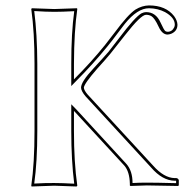

<svg xmlns="http://www.w3.org/2000/svg" viewBox="-20 -678 677 701"><path d="M523.9 -658.2Q585.4 -658.2 615.7 -619.1Q627.4 -603 627.9 -587.9Q627.9 -564.5 605 -554.7Q598.1 -552.2 591.8 -551.8Q572.3 -551.8 559.1 -580.6Q544.4 -612.3 532.7 -619.1Q524.4 -624 513.2 -624Q494.6 -624 437 -550.3Q390.6 -491.2 383.8 -482.9Q366.2 -461.4 335 -427.2Q287.6 -373 286.1 -357.9Q287.1 -347.7 299.8 -333L539.1 -73.2Q578.6 -28.8 617.2 -27.8H624Q631.3 -26.4 632.8 -20V-1L629.9 1Q628.9 1 516.1 -1L456.1 1L454.1 -1V-6.8Q453.1 -51.3 434.1 -73.2L252 -271Q250.5 -272.5 250 -272.9V-200.2Q250 -85.4 262.2 0L259.8 2.9Q258.3 2.9 178.2 0L95.2 2.9L94.2 0Q106 -81.5 106 -200.2V-444.8Q106 -559.6 94.2 -645L96.2 -647.9Q97.7 -647.9 178.2 -645L261.2 -647.9L262.2 -645Q250.5 -564.9 250 -444.8V-388.2Q313.5 -451.7 363.8 -514.2Q376 -529.3 398.9 -559.6Q447.3 -625 474.6 -643.1Q498.5 -657.7 523.9 -658.2ZM523.9 -647.9Q481.9 -647.9 436 -591.3Q426.8 -580.1 407.7 -554.2Q384.3 -522.9 371.6 -507.8Q319.3 -443.4 256.8 -380.9L240.2 -363.8V-444.8Q240.2 -558.1 251 -637.2Q206.5 -634.8 178.2 -634.8Q149.4 -634.8 105 -637.7Q115.7 -553.2 116.2 -444.8V-200.2Q116.2 -87.4 105 -7.8Q149.4 -10.3 178.2 -9.8Q207 -9.8 251 -7.3Q240.2 -91.8 240.2 -200.2V-297.4L257.3 -279.8L259.3 -277.8L441.4 -79.6Q463.9 -54.2 463.9 -9.8Q488.8 -11.2 516.1 -11.2Q551.3 -11.2 623 -9.3V-18.1H617.2Q572.8 -19 531.7 -66.4L292.5 -326.2Q276.4 -345.2 275.9 -357.9Q275.9 -379.4 321.3 -428.2Q361.8 -472.2 376.5 -489.3Q389.6 -505.4 415 -539.1Q473.1 -616.2 496.6 -629.4Q505.9 -633.8 513.2 -633.8Q548.8 -633.8 565.9 -596.2Q578.6 -568.4 583.5 -564.5Q587.9 -562 591.8 -562Q608.4 -562 616.2 -578.6Q618.2 -583.5 618.2 -587.9Q618.2 -613.8 582.5 -633.8Q556.2 -647.5 523.9 -647.9Z"/></svg>

Font: Linux Biolinum Outline O
Style: Bold
Weight: 700
Designer: Philipp H. Poll
Foundry: Philipp H. Poll
Version: Version 0.9.2